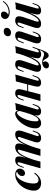

<svg xmlns="http://www.w3.org/2000/svg" viewBox="1474 -2344 1049 4038"><g transform="rotate(-90 1999.0 -325.5)"><path d="M358 -511Q321 -511 285 -479.5Q249 -448 220.5 -395Q192 -342 175 -276Q158 -210 158 -140Q158 -87 179 -63.5Q200 -40 234 -40Q266 -40 299 -59Q332 -78 366 -128L386 -120Q366 -87 334.5 -56Q303 -25 261.5 -5.5Q220 14 168 14Q98 14 53 -23.5Q8 -61 8 -140Q8 -189 23.5 -243Q39 -297 68 -348.5Q97 -400 139 -441Q181 -482 234 -506.5Q287 -531 349 -531Q404 -531 437.5 -503.5Q471 -476 471 -435Q471 -408 458 -382.5Q445 -357 422.5 -340.5Q400 -324 372 -324Q348 -324 331.5 -339.5Q315 -355 315 -382Q315 -423 342.5 -452.5Q370 -482 406 -491Q398 -501 386.5 -506Q375 -511 358 -511Z M619 0H478L600 -432Q604 -445 604.5 -456.5Q605 -468 602 -475Q599 -482 587 -482Q570 -482 555 -464Q540 -446 524 -403L505 -352H486L513 -428Q528 -468 549 -490Q570 -512 596 -521.5Q622 -531 648 -531Q682 -531 700 -518.5Q718 -506 724 -485Q730 -464 728 -439.5Q726 -415 720 -391ZM861 -415Q866 -432 868.5 -445.5Q871 -459 868 -467Q865 -475 853 -475Q830 -475 804 -447.5Q778 -420 750.5 -370Q723 -320 696 -251Q669 -182 645 -100L650 -169Q692 -302 732 -381.5Q772 -461 818 -496Q864 -531 922 -531Q955 -531 972.5 -519Q990 -507 996 -486Q1002 -465 999.5 -438Q997 -411 989 -380L882 0H739ZM1128 -415Q1137 -441 1136.5 -458Q1136 -475 1122 -475Q1103 -475 1078.5 -451.5Q1054 -428 1026 -380.5Q998 -333 968 -260.5Q938 -188 908 -90L910 -144Q946 -258 978.5 -333Q1011 -408 1044.5 -451.5Q1078 -495 1114 -513Q1150 -531 1191 -531Q1234 -531 1253 -510.5Q1272 -490 1272.5 -456Q1273 -422 1259 -380L1161 -85Q1151 -56 1156.5 -45.5Q1162 -35 1174 -35Q1187 -35 1203 -49.5Q1219 -64 1237 -114L1255 -162H1274L1249 -89Q1235 -47 1212.5 -25Q1190 -3 1164.5 5.5Q1139 14 1114 14Q1085 14 1065 4.5Q1045 -5 1034 -22Q1021 -42 1022.5 -73Q1024 -104 1038 -145Z M1494 -40Q1510 -40 1529 -57Q1548 -74 1568 -106.5Q1588 -139 1607 -186Q1626 -233 1642 -295L1620 -186Q1595 -112 1565 -68Q1535 -24 1501 -5Q1467 14 1430 14Q1374 14 1346 -19Q1318 -52 1318 -109Q1318 -163 1336.5 -222Q1355 -281 1386.5 -336Q1418 -391 1457.5 -435Q1497 -479 1541.5 -505Q1586 -531 1629 -531Q1662 -531 1680 -505Q1698 -479 1691 -424L1680 -418Q1685 -454 1676.5 -474Q1668 -494 1648 -494Q1628 -494 1603.5 -471Q1579 -448 1555 -408Q1531 -368 1510.5 -317.5Q1490 -267 1478 -211.5Q1466 -156 1466 -102Q1466 -68 1473 -54Q1480 -40 1494 -40ZM1706 -516Q1749 -517 1784 -520.5Q1819 -524 1851 -531L1720 -85Q1717 -72 1715.5 -60.5Q1714 -49 1718.5 -42Q1723 -35 1734 -35Q1747 -35 1763 -50.5Q1779 -66 1796 -114L1814 -162H1833L1808 -89Q1794 -48 1772 -26Q1750 -4 1725 5Q1700 14 1676 14Q1624 14 1602 -17Q1587 -39 1588.5 -71.5Q1590 -104 1602 -146Z M2028 -279H2298V-259H2028ZM2033 0H1892L2014 -432Q2018 -446 2019.5 -457Q2021 -468 2017.5 -475Q2014 -482 2003 -482Q1985 -482 1970 -464.5Q1955 -447 1938 -403L1919 -352H1900L1927 -428Q1941 -466 1960.5 -488.5Q1980 -511 2004.5 -521Q2029 -531 2058 -531Q2093 -531 2112 -518Q2131 -505 2137.5 -484Q2144 -463 2142 -438.5Q2140 -414 2134 -391ZM2326 -85Q2319 -60 2320 -47.5Q2321 -35 2337 -35Q2355 -35 2370.5 -52.5Q2386 -70 2401 -114L2420 -165H2439L2412 -89Q2399 -50 2377.5 -27.5Q2356 -5 2330.5 4.5Q2305 14 2278 14Q2251 14 2232.5 5Q2214 -4 2204 -20Q2194 -39 2195.5 -65.5Q2197 -92 2205 -126L2306 -517Q2347 -518 2383.5 -521Q2420 -524 2451 -531Z M2711 50Q2717 61 2721.5 72Q2726 83 2726 101Q2726 133 2701.5 156Q2677 179 2639 179Q2613 179 2596 165.5Q2579 152 2579 126Q2579 91 2614.5 64Q2650 37 2708 37Q2747 37 2775.5 46.5Q2804 56 2829 66Q2854 76 2881 76Q2908 76 2925.5 57.5Q2943 39 2959.5 -2Q2976 -43 2999 -111L3012 -102Q2983 -13 2958.5 48.5Q2934 110 2909 141.5Q2884 173 2851 173Q2829 173 2815 161.5Q2801 150 2791 132Q2781 114 2770.5 96Q2760 78 2746 65Q2732 52 2711 50ZM2873 -351Q2836 -241 2802 -169.5Q2768 -98 2735.5 -58.5Q2703 -19 2669 -2.5Q2635 14 2597 14Q2555 14 2532.5 -4Q2510 -22 2507.5 -56Q2505 -90 2520 -137L2617 -432Q2627 -461 2621.5 -471.5Q2616 -482 2604 -482Q2591 -482 2575 -467.5Q2559 -453 2541 -403L2523 -355H2504L2529 -428Q2544 -470 2566.5 -492Q2589 -514 2614.5 -522.5Q2640 -531 2663 -531Q2708 -531 2730 -511.5Q2752 -492 2754 -456.5Q2756 -421 2740 -372L2650 -102Q2628 -36 2660 -36Q2679 -36 2703 -61Q2727 -86 2753.5 -130Q2780 -174 2806 -233Q2832 -292 2856 -360Q2880 -428 2898 -499ZM2922 -85Q2915 -60 2916 -47.5Q2917 -35 2933 -35Q2951 -35 2966.5 -52.5Q2982 -70 2997 -114L3016 -165H3035L3008 -89Q2995 -50 2973.5 -27.5Q2952 -5 2926.5 4.5Q2901 14 2874 14Q2847 14 2828.5 5Q2810 -4 2800 -20Q2790 -39 2791.5 -65.5Q2793 -92 2801 -126L2902 -517Q2943 -518 2979.5 -521Q3016 -524 3047 -531Z M3256 -684Q3258 -727 3287.5 -750Q3317 -773 3358 -773Q3395 -773 3414.5 -755.5Q3434 -738 3432 -707Q3430 -668 3400 -643.5Q3370 -619 3328 -619Q3293 -619 3273.5 -636.5Q3254 -654 3256 -684ZM3218 -432Q3235 -482 3207 -482Q3189 -482 3174 -464Q3159 -446 3143 -403L3123 -352H3104L3132 -428Q3146 -468 3167.5 -490Q3189 -512 3215.5 -521.5Q3242 -531 3271 -531Q3306 -531 3326 -518Q3346 -505 3353 -484.5Q3360 -464 3358 -439.5Q3356 -415 3348 -391L3243 -85Q3234 -58 3238.5 -46.5Q3243 -35 3257 -35Q3270 -35 3285.5 -50Q3301 -65 3320 -114L3338 -162H3357L3331 -89Q3317 -48 3295 -26Q3273 -4 3247.5 5Q3222 14 3196 14Q3153 14 3130.5 -5Q3108 -24 3106 -60Q3104 -96 3120 -145Z M3794 -351Q3757 -241 3723 -169.5Q3689 -98 3656.5 -58.5Q3624 -19 3590 -2.5Q3556 14 3518 14Q3476 14 3453.5 -4Q3431 -22 3428.5 -56Q3426 -90 3441 -137L3538 -432Q3548 -461 3542.5 -471.5Q3537 -482 3525 -482Q3512 -482 3496 -467.5Q3480 -453 3462 -403L3444 -355H3425L3450 -428Q3465 -470 3487.5 -492Q3510 -514 3535.5 -522.5Q3561 -531 3584 -531Q3629 -531 3651 -511.5Q3673 -492 3675 -456.5Q3677 -421 3661 -372L3571 -102Q3549 -36 3581 -36Q3600 -36 3624 -61Q3648 -86 3674.5 -130Q3701 -174 3727 -233Q3753 -292 3777 -360Q3801 -428 3819 -499ZM3843 -85Q3836 -60 3837 -47.5Q3838 -35 3854 -35Q3872 -35 3887.5 -52.5Q3903 -70 3918 -114L3937 -165H3956L3929 -89Q3916 -50 3894.5 -27.5Q3873 -5 3847.5 4.5Q3822 14 3795 14Q3768 14 3749.5 5Q3731 -4 3721 -20Q3711 -39 3712.5 -65.5Q3714 -92 3722 -126L3823 -517Q3864 -518 3900.5 -521Q3937 -524 3968 -531ZM3707 -680Q3717 -675 3733.5 -671.5Q3750 -668 3769 -668Q3811 -669 3850.5 -684Q3890 -699 3924 -726.5Q3958 -754 3983 -792L3998 -782Q3951 -709 3887 -677.5Q3823 -646 3764 -646Q3724 -646 3691 -657Q3658 -668 3638 -689.5Q3618 -711 3618 -742Q3618 -780 3644 -805Q3670 -830 3710 -830Q3740 -830 3757.5 -815Q3775 -800 3775 -771Q3775 -740 3755.5 -715.5Q3736 -691 3707 -680Z"/></g></svg>

Font: Playfair Display
Style: Bold Italic
Weight: 700
Italic angle: -14°
Designer: Claus Eggers Sørensen
Foundry: Claus Eggers Sørensen
Version: Version 1.203